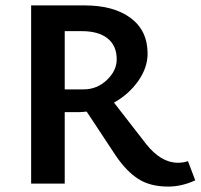

<svg xmlns="http://www.w3.org/2000/svg" viewBox="-20 -678 741 709"><path d="M674 -83 701 -12Q651 11 601 11Q535 11 491 -17Q447 -45 407 -104L300 -266Q282 -264 273 -264H219V0H95V-658H293Q400 -658 462.5 -611.5Q525 -565 525 -480Q525 -428 490.5 -379Q456 -330 401 -299L519 -147Q574 -77 637 -77Q658 -77 674 -83ZM219 -348H289Q338 -348 374.5 -382.5Q411 -417 411 -459Q411 -509 377.5 -536Q344 -563 282 -563H219Z"/></svg>

Font: EauTest
Style: Bold
Weight: 700
Designer: Christian Thalmann (Catharsis Fonts)
Version: Version 0.001;PS 000.001;hotconv 1.0.88;makeotf.lib2.5.64775